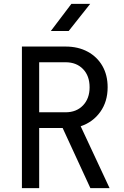

<svg xmlns="http://www.w3.org/2000/svg" viewBox="-20 -970 640 990"><path d="M93 0V-730H318Q383 -730 432 -703.5Q481 -677 508 -630Q535 -583 535 -520Q535 -446 497 -393Q459 -340 396 -319L545 0H446L303 -310H182V0ZM182 -391H318Q374 -391 408 -426.5Q442 -462 442 -520Q442 -579 408 -614Q374 -649 318 -649H182ZM242 -810 348 -950H445L334 -810Z"/></svg>

Font: JetBrainsMonoNL NFM
Style: Regular
Weight: 400
Monospace: yes
Designer: Philipp Nurullin, Konstantin Bulenkov
Foundry: JetBrains
Version: Version 2.304; ttfautohint (v1.8.4.7-5d5b);Nerd Fonts 3.3.0